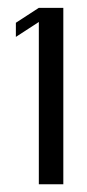

<svg xmlns="http://www.w3.org/2000/svg" viewBox="-20 -812 223 490"><path d="M141.6 -792V-341.8H79.1V-755.9L20.5 -717.8V-753.9L79.1 -792Z"/></svg>

Font: okolaks
Style: Regular
Weight: 500
Version: Version 000.6.0